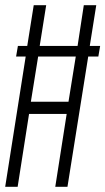

<svg xmlns="http://www.w3.org/2000/svg" viewBox="-23 -720 406 740"><path d="M-3 0 76 -502H39L46 -543H82L107 -700H155L130 -543H276L300 -700H348L323 -543H363L356 -502H317L237 0H190L234 -281H89L45 0ZM96 -328H241L269 -502H124Z"/></svg>

Font: Georama ExtraCondensed Light
Style: Italic
Weight: 300
Width: 2
Italic angle: -9°
Designer: Jean-Baptiste Levee
Foundry: Production Type
Version: Version 1.000